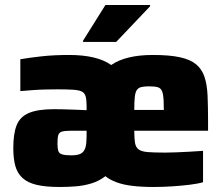

<svg xmlns="http://www.w3.org/2000/svg" viewBox="-20 -737 890 765"><path d="M217 8Q162 8 126 -0.5Q90 -9 69.5 -28Q49 -47 41 -76Q33 -105 33 -147Q33 -205 46.5 -238.5Q60 -272 95.5 -287Q131 -302 196 -302Q208 -302 230 -301.5Q252 -301 278 -300Q304 -299 325 -298V-316Q325 -340 321 -353.5Q317 -367 305.5 -372.5Q294 -378 271 -379.5Q248 -381 210 -381Q190 -381 164 -380.5Q138 -380 111.5 -378Q85 -376 61 -374V-501Q96 -507 145 -512.5Q194 -518 255 -518Q311 -518 353 -508Q395 -498 423 -478Q452 -498 493.5 -508Q535 -518 589 -518Q655 -518 696.5 -509Q738 -500 761 -481Q784 -462 794.5 -431.5Q805 -401 807 -356.5Q809 -312 809 -254V-216H515Q515 -185 518 -167.5Q521 -150 532.5 -141.5Q544 -133 569.5 -131Q595 -129 638 -129Q657 -129 681.5 -130Q706 -131 734.5 -132.5Q763 -134 789 -136V-11Q769 -5 736.5 -1Q704 3 666.5 5.5Q629 8 593 8Q544 8 507 3.5Q470 -1 443.5 -11Q417 -21 400 -35Q374 -15 343.5 -6Q313 3 282 5.5Q251 8 217 8ZM265 -118Q282 -118 293.5 -121.5Q305 -125 311.5 -132.5Q318 -140 321 -151Q323 -160 324 -170.5Q325 -181 325 -193V-216H260Q238 -216 226.5 -212.5Q215 -209 212 -198Q209 -187 209 -164Q209 -147 212 -136.5Q215 -126 227 -122Q239 -118 265 -118ZM633 -256Q633 -305 632 -332.5Q631 -360 626 -373Q621 -386 608.5 -389.5Q596 -393 574 -393Q554 -393 542.5 -390Q531 -387 525 -378Q519 -369 517 -350Q515 -331 515 -299H672ZM311 -570V-575L400 -717H578V-712L443 -570Z"/></svg>

Font: Saira Thin ExtraBold
Style: Regular
Weight: 800
Version: Version 1.101